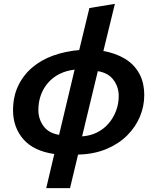

<svg xmlns="http://www.w3.org/2000/svg" viewBox="-20 -796 811 1001"><path d="M221 185 263 7Q154 -9 101 -71Q48 -133 48 -221Q48 -292 74.5 -348Q101 -404 148 -444Q195 -484 258 -506.5Q321 -529 393 -535L446 -754L579 -776L519 -530Q582 -519 630 -490.5Q678 -462 705 -414.5Q732 -367 732 -299Q732 -242 709.5 -188Q687 -134 643 -90Q599 -46 534.5 -19Q470 8 387 10L345 185ZM288 -93 369 -433Q326 -428 291.5 -411Q257 -394 232 -366Q207 -338 193.5 -301.5Q180 -265 180 -222Q180 -176 206.5 -139Q233 -102 288 -93ZM408 -85Q451 -88 486 -105.5Q521 -123 546 -152Q571 -181 585 -218Q599 -255 599 -296Q599 -342 572 -379Q545 -416 490 -425Z"/></svg>

Font: Ubuntu Sans
Style: Bold Italic
Weight: 700
Italic angle: -13.5°
Designer: Dalton Maag Ltd
Foundry: Dalton Maag Ltd
Version: Version 1.006